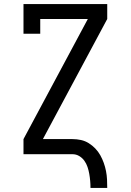

<svg xmlns="http://www.w3.org/2000/svg" viewBox="-20 -755 640 940"><path d="M423 165Q423 148 421.5 130.5Q420 113 417 96Q414 79 408.5 62.5Q403 46 393 32Q383 18 368 9Q353 0 335 0H95V-74L410 -662H177V-590H95V-735H505V-662L190 -74H335Q356 -74 376.5 -69.5Q397 -65 414.5 -54Q432 -43 446.5 -28Q461 -13 471 5Q481 23 488 42.5Q495 62 499 82.5Q503 103 504 123.5Q505 144 505 165Z"/></svg>

Font: Iosevka Slab Extended
Style: Regular
Weight: 400
Width: 7
Monospace: yes
Designer: Belleve Invis
Foundry: Belleve Invis
Version: Version 11.1.1; ttfautohint (v1.8.3)